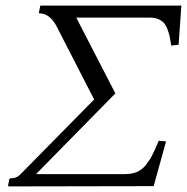

<svg xmlns="http://www.w3.org/2000/svg" viewBox="-20 -666 669 687"><path d="M628.9 -646 619.1 -505.9 592.8 -502.9Q589.8 -522.9 587.2 -535.2Q584.5 -547.4 578.9 -562Q573.2 -576.7 565.9 -584.5Q558.6 -592.3 546.4 -597.7Q534.2 -603 518.1 -603H252.9L393.1 -331.1L391.1 -330.1L108.9 -43H425.8Q451.2 -43 469.2 -50.3Q487.3 -57.6 501.5 -75.2Q515.6 -92.8 524.9 -111.1Q534.2 -129.4 547.9 -162.1L574.2 -160.2L529.8 0L11.2 1L8.8 -1L13.2 -24.9L16.1 -27.8Q39.6 -27.8 51.8 -41L316.9 -310.1L180.2 -576.2Q155.8 -618.2 121.1 -618.2L119.1 -620.1L124 -645L125 -646Z"/></svg>

Font: Common Serif
Style: Italic
Weight: 400
Italic angle: -12°
Designer: Philipp H. Poll, Khaled Hosny
Foundry: Stefan Peev, Context Ltd.
Version: Version 1.026